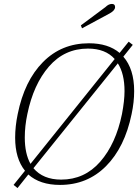

<svg xmlns="http://www.w3.org/2000/svg" viewBox="-20 -930 702 976"><path d="M397 -786 391 -801 516 -894Q532 -910 549 -910Q565 -910 565 -894Q565 -877 538 -862ZM662 -467Q662 -411 649 -350Q614 -181 519 -85.5Q424 10 285 10Q183 10 124 -43L69 26L49 10L107 -62Q57 -124 57 -230Q57 -288 70 -350Q104 -519 198.5 -614.5Q293 -710 432 -710Q530 -710 588 -661L634 -718L655 -702L607 -642Q662 -579 662 -467ZM135 -97 563 -630Q516 -683 427 -683Q308 -683 229 -592Q150 -501 119 -350Q106 -289 106 -231Q106 -149 135 -97ZM613 -467Q613 -555 579 -608L150 -75Q199 -17 291 -17Q410 -17 489.5 -108Q569 -199 600 -350Q613 -418 613 -467Z"/></svg>

Font: Trirong ExtraLight
Style: Italic
Weight: 275
Italic angle: -12°
Designer: Katatrad Team
Foundry: CadsonDemak
Version: Version 1.003